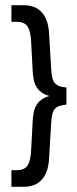

<svg xmlns="http://www.w3.org/2000/svg" viewBox="-20 -720 297 740"><path d="M70 -700H24V-636H43C64.3 -636 78.8 -629.8 86.5 -617.5C94.2 -605.2 98.7 -585.7 100 -559L106 -446C106.7 -435.3 107.8 -425 109.5 -415C111.2 -405 114.3 -395.8 119 -387.5C123.7 -379.2 130.2 -371.7 138.5 -365C146.8 -358.3 157.7 -353.3 171 -350C157.7 -346.7 146.8 -341.7 138.5 -335C130.2 -328.3 123.7 -320.8 119 -312.5C114.3 -304.2 111.2 -295 109.5 -285C107.8 -275 106.7 -264.7 106 -254L100 -141C98.7 -114.3 94.2 -94.8 86.5 -82.5C78.8 -70.2 64.3 -64 43 -64H24V0H70C101.3 0 125.2 -9.3 141.5 -28C157.8 -46.7 167 -73 169 -107L177 -243C177.7 -255 178.8 -265.5 180.5 -274.5C182.2 -283.5 185 -291 189 -297C193 -303 198.8 -307.5 206.5 -310.5C214.2 -313.5 224 -315.7 236 -317V-383C224 -383.7 214.2 -385.7 206.5 -389C198.8 -392.3 193 -397 189 -403C185 -409 182.2 -416.5 180.5 -425.5C178.8 -434.5 177.7 -445 177 -457L169 -593C167 -627 157.8 -653.3 141.5 -672C125.2 -690.7 101.3 -700 70 -700Z"/></svg>

Font: Bebas Neue Regular two
Style: Regular2
Weight: 400
Designer: Ryoichi Tsunekawa & LGV (GE)
Foundry: Free Software Foundation, Inc.
Version: Version 1.003 August 13, 2016